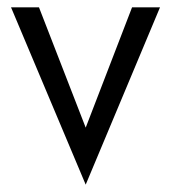

<svg xmlns="http://www.w3.org/2000/svg" viewBox="-20 -460 465 522"><path d="M10 -440H86L213 -113L339 -440H415L213 42Z"/></svg>

Font: Glacial Indifference
Style: Regular
Weight: 400
Designer: Alfredo Marco Pradil
Version: Version 1.00